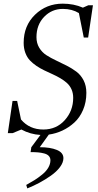

<svg xmlns="http://www.w3.org/2000/svg" viewBox="-20 -731 538 1054"><path d="M22.9 0 48.8 -176.8H74.2L95.2 -75.2Q141.6 -20 217.8 -20Q289.6 -20 335.7 -71.5Q381.8 -123 381.8 -193.8Q381.8 -219.7 372.6 -240.5Q363.3 -261.2 347.4 -275.4Q331.5 -289.6 311.3 -301.5Q291 -313.5 268.3 -323.7Q245.6 -334 223.1 -344.7Q200.7 -355.5 180.4 -369.1Q160.2 -382.8 144.3 -399.4Q128.4 -416 119.1 -440.9Q109.9 -465.8 109.9 -496.1Q109.9 -589.8 172.4 -650.4Q234.9 -710.9 324.2 -710.9Q385.3 -710.9 435.1 -689L464.8 -702.1H490.2L463.9 -524.9H439.9L413.1 -659.2Q375.5 -682.1 325.2 -682.1Q264.2 -682.1 222.2 -638.4Q180.2 -594.7 180.2 -526.9Q180.2 -494.1 195.3 -469Q210.4 -443.8 234.6 -428.2Q258.8 -412.6 288.1 -398.9Q317.4 -385.3 346.4 -370.4Q375.5 -355.5 399.7 -337.4Q423.8 -319.3 439 -289.8Q454.1 -260.3 454.1 -221.2Q454.1 -169.9 436 -127.7Q418 -85.4 387.9 -58.1Q357.9 -30.8 322.3 -14.2Q286.6 2.4 248 7.8L198.2 77.1Q255.9 77.1 292 92Q328.1 106.9 328.1 137.2Q328.1 161.1 309.1 186.5Q290 211.9 259 233.6Q228 255.4 195.6 272.7Q163.1 290 129.9 303.2L124 284.2Q149.9 270 169.7 257.6Q189.5 245.1 211.2 227.5Q232.9 210 244.9 189.7Q256.8 169.4 256.8 148.9Q256.8 134.8 248 125.2Q239.3 115.7 222.4 111.3Q205.6 106.9 188.7 105.5Q171.9 104 147.9 104L151.9 77.1L202.1 9.8Q147 6.8 97.2 -20L48.8 0Z"/></svg>

Font: Dihjauti S
Style: Italic
Weight: 400
Italic angle: -9°
Designer: T. Christopher White
Version: Version 3.0.0